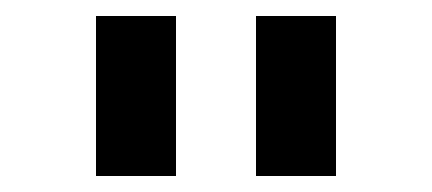

<svg xmlns="http://www.w3.org/2000/svg" viewBox="-20 -920 540 240"><path d="M400 -700H300V-900H400ZM100 -700V-900H200V-700Z"/></svg>

Font: GalmuriMono9 Regular
Style: Regular
Weight: 400
Designer: Lee Minseo (quiple)
Version: Version 2.399;hotconv 1.1.1;makeotfexe 2.6.0 DEVELOPMENT